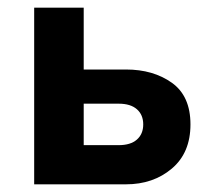

<svg xmlns="http://www.w3.org/2000/svg" viewBox="-20 -480 566 500"><path d="M69 -460H198V-299H308Q379 -299 427.5 -264.5Q476 -230 476 -156Q476 -82 427.5 -41Q379 0 308 0H69ZM289 -210H198V-102H289Q320 -102 336.5 -116.5Q353 -131 353 -156Q353 -181 336.5 -195.5Q320 -210 289 -210Z"/></svg>

Font: Jost* Semi
Style: Regular
Weight: 600
Version: Version 3.7